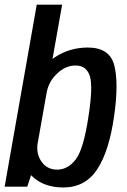

<svg xmlns="http://www.w3.org/2000/svg" viewBox="-39 -805 546 828"><path d="M-19 0 119.5 -785H229L187.5 -551Q192 -554 196 -557Q260.5 -600 339.5 -600Q434.5 -600 454 -522.5Q473.5 -445 453 -303.5Q431.5 -152.5 380 -74.5Q328.5 3.5 234 3.5Q155 3.5 105.5 -39.5Q99.5 -44.5 95 -49.5L78.5 0ZM162.5 -407.5 122.5 -181.5Q118 -139 140 -108Q164 -73.5 207.5 -73.5Q254 -73.5 287.8 -117.8Q321.5 -162 342.5 -302.5Q363 -434 348 -478.2Q333 -522.5 287 -522.5Q243.5 -522.5 207 -487.5Q171.5 -454 162.5 -407.5Z"/></svg>

Font: Anybody Medium
Style: Italic
Weight: 500
Italic angle: -10°
Designer: Tyler Finck
Foundry: Etcetera Type Company
Version: Version 1.010; ttfautohint (v1.8.3) -l 8 -r 50 -G 200 -x 14 